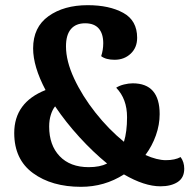

<svg xmlns="http://www.w3.org/2000/svg" viewBox="-20 -700 732 742"><path d="M692 -48Q692 -13 666.5 3.5Q641 20 600 20Q538 20 459 -26Q384 22 293 22Q180 22 107.5 -31Q35 -84 35 -186Q35 -304 156 -352Q108 -443 108 -513Q108 -595 167.5 -637.5Q227 -680 319 -680Q402 -680 456 -650.5Q510 -621 510 -554Q510 -516 485 -492.5Q460 -469 423 -469Q389 -469 371 -483Q379 -507 379 -533Q379 -570 361.5 -590Q344 -610 309 -610Q273 -610 254 -587.5Q235 -565 235 -521Q235 -464 266.5 -396.5Q298 -329 349 -264.5Q400 -200 459 -152Q471 -191 471 -247Q471 -318 429 -361Q441 -369 459 -373.5Q477 -378 493 -378Q597 -378 597 -259Q597 -218 582.5 -177Q568 -136 542 -101Q587 -81 621 -81Q656 -81 678 -93Q692 -74 692 -48ZM323 -54Q366 -54 394 -68Q340 -112 287 -170Q234 -228 193 -289Q183 -277 176.5 -256.5Q170 -236 170 -211Q170 -139 210.5 -96.5Q251 -54 323 -54Z"/></svg>

Font: Sansita Medium
Style: Regular
Weight: 500
Designer: Pablo Cosgaya
Foundry: Omnibus-Type
Version: Version 1.006